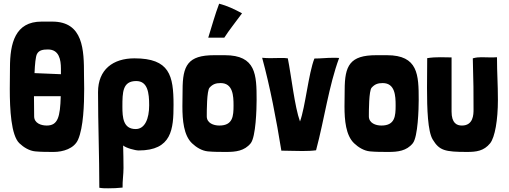

<svg xmlns="http://www.w3.org/2000/svg" viewBox="-20 -813 2757 1040"><path d="M435 -406C435 -542 432 -696 263 -696H205C62 -696 34 -579 34 -446C34 -420 33 -379 33 -331C33 -221 40 -80 85 -37C108 -15 139 4 171 7C203 10 238 10 271 10C321 10 382 -8 403 -57C432 -123 436 -248 436 -332C436 -365 435 -392 435 -406ZM240 -545C300 -545 310 -490 310 -441V-411L167 -417C169 -465 173 -506 180 -520C191 -542 214 -545 240 -545ZM233 -133C202 -133 165 -146 165 -183C165 -193 164 -238 164 -292H309C306 -178 293 -133 233 -133Z M518 204C534 207 550 207 566 207C592 207 618 206 644 203C643 168 649 132 649 97C649 57 648 16 647 -25C663 -11 713 2 731 2C911 2 920 -114 920 -245C920 -404 899 -497 708 -497C593 -497 511 -437 511 -314C511 -140 518 30 518 204ZM715 -114C647 -114 643 -177 643 -235C643 -314 644 -374 718 -374C780 -374 788 -310 788 -243C788 -170 765 -114 715 -114Z M1167 -793C1145 -735 1127 -670 1108 -609H1195C1224 -654 1248 -682 1291 -741C1248 -764 1210 -782 1167 -793ZM1206 10C1256 10 1304 5 1338 -37C1366 -72 1370 -224 1370 -272C1370 -408 1367 -514 1198 -514H1140C997 -514 969 -458 969 -325C969 -299 968 -269 968 -237C968 -162 975 -80 1020 -37C1043 -15 1074 4 1106 7C1138 10 1173 10 1206 10ZM1168 -133C1137 -133 1100 -146 1100 -183C1100 -210 1100 -322 1115 -338C1132 -357 1149 -363 1175 -363C1242 -363 1245 -294 1245 -242C1245 -185 1242 -133 1168 -133Z M1504 3C1535 3 1577 5 1618 5C1645 5 1671 4 1692 1C1737 -167 1761 -348 1817 -499C1806 -500 1796 -500 1786 -500C1748 -500 1719 -496 1683 -496C1651 -415 1634 -234 1605 -155C1576 -234 1558 -402 1539 -497C1527 -499 1515 -499 1502 -499C1482 -499 1462 -498 1442 -498C1428 -498 1414 -499 1400 -500C1443 -343 1477 -164 1504 3Z M2084 10C2134 10 2182 5 2216 -37C2244 -72 2248 -224 2248 -272C2248 -408 2245 -514 2076 -514H2018C1875 -514 1847 -458 1847 -325C1847 -299 1846 -269 1846 -237C1846 -162 1853 -80 1898 -37C1921 -15 1952 4 1984 7C2016 10 2051 10 2084 10ZM2046 -133C2015 -133 1978 -146 1978 -183C1978 -210 1978 -322 1993 -338C2010 -357 2027 -363 2053 -363C2120 -363 2123 -294 2123 -242C2123 -185 2120 -133 2046 -133Z M2426 -209V-502C2404 -502 2385 -503 2365 -503C2342 -503 2319 -502 2294 -498C2294 -453 2293 -396 2293 -338C2293 -222 2297 -101 2324 -57C2360 2 2389 10 2510 10C2560 10 2601 5 2635 -37C2661 -70 2677 -163 2677 -272C2677 -362 2672 -414 2672 -503C2659 -502 2648 -502 2638 -502C2617 -502 2602 -503 2587 -503C2573 -503 2559 -502 2541 -497C2545 -365 2545 -311 2545 -219C2545 -193 2544 -133 2482 -133C2454 -133 2426 -146 2426 -209Z"/></svg>

Font: HEYCLAY
Style: Regular
Weight: 400
Designer: Marcelo Magalhaes
Foundry: Marcelo Magalhães
Version: Version 1.300;hotconv 1.0.109;makeotfexe 2.5.65596